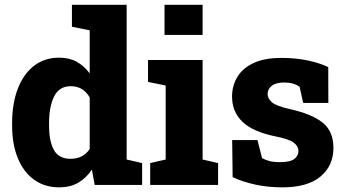

<svg xmlns="http://www.w3.org/2000/svg" viewBox="-20 -782 1461 812"><path d="M231 10.3Q168.5 10.3 123.8 -22.2Q79.1 -54.7 55.2 -113.5Q31.2 -172.4 31.2 -251V-261.2Q31.2 -344.2 55.2 -406.5Q79.1 -468.8 123.5 -503.4Q168 -538.1 230 -538.1Q272.9 -538.1 304.4 -520.8Q335.9 -503.4 359.4 -471.7V-653.8L284.2 -668.9V-761.7H515.6V-107.4L581.1 -92.3V0H380.4L368.7 -64.9Q344.2 -28.3 310.5 -9Q276.9 10.3 231 10.3ZM278.8 -110.4Q332 -110.4 359.4 -151.9V-370.1Q331.5 -417.5 279.8 -417.5Q230.5 -417.5 209 -374.3Q187.5 -331.1 187.5 -261.2V-251Q187.5 -185.1 208 -147.7Q228.5 -110.4 278.8 -110.4Z M615.2 0V-92.3L680.7 -107.4V-420.4L606 -435.5V-528.3H836.9V-107.4L902.3 -92.3V0ZM675.8 -634.3V-761.7H836.9V-634.3Z M1174.3 10.3Q1113.8 10.3 1061.3 -1Q1008.8 -12.2 963.9 -32.7L961.9 -189.5H1068.8L1088.4 -113.3Q1102.1 -105.5 1119.9 -100.8Q1137.7 -96.2 1162.1 -96.2Q1206.5 -96.2 1224.4 -109.6Q1242.2 -123 1242.2 -143.6Q1242.2 -163.1 1222.7 -178.5Q1203.1 -193.8 1143.1 -205.6Q1049.8 -224.6 1005.6 -266.8Q961.4 -309.1 961.4 -374Q961.4 -418 982.9 -455.1Q1004.4 -492.2 1050.5 -514.6Q1096.7 -537.1 1170.9 -537.1Q1231 -537.1 1282.5 -526.1Q1334 -515.1 1368.2 -498L1368.7 -346.7H1262.2L1247.1 -415Q1221.7 -433.1 1182.6 -433.1Q1147.5 -433.1 1129.6 -419.4Q1111.8 -405.8 1111.8 -384.8Q1111.8 -366.2 1129.2 -350.1Q1146.5 -334 1205.1 -320.8Q1299.3 -299.8 1344.7 -263.2Q1390.1 -226.6 1390.1 -156.7Q1390.1 -81.1 1335.4 -35.4Q1280.8 10.3 1174.3 10.3Z"/></svg>

Font: Roboto Slab ExtraBold
Style: Regular
Weight: 800
Designer: Google
Version: Version 2.001; ttfautohint (v1.8.3)